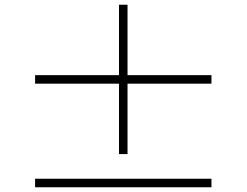

<svg xmlns="http://www.w3.org/2000/svg" viewBox="-20 -817 1040 810"><path d="M518 -464V-167H482V-464H128V-500H482V-797H518V-500H872V-464ZM872 -27H128V-63H872Z"/></svg>

Font: Merged Yaku Han JP Thin
Style: Regular
Weight: 250
Designer: Ryoko NISHIZUKA 西塚涼子 (kana, bopomofo & ideographs); Paul D. Hunt (Latin, Greek & Cyrillic); Sandoll Communications 산돌커뮤니
Foundry: Adobe
Version: Version 2.004